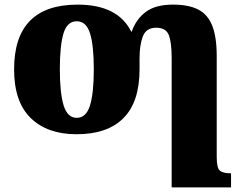

<svg xmlns="http://www.w3.org/2000/svg" viewBox="-20 -571 1052 831"><path d="M723 -319Q723 -388 710.5 -419.5Q698 -451 656 -451Q613 -451 598.5 -414Q584 -377 584 -318V-271Q584 -130 514.5 -60Q445 10 311 10Q185 10 113 -60Q41 -130 41 -271Q41 -551 316 -551Q490 -551 548 -434H550Q569 -488 611 -519.5Q653 -551 729 -551Q796 -551 837.5 -530Q879 -509 898.5 -460Q918 -411 918 -328V109Q918 155 931 167Q944 179 978 179H980V240H723ZM312 -61Q353 -61 369.5 -114.5Q386 -168 386 -271Q386 -375 369.5 -427Q353 -479 312 -479Q271 -479 255 -427Q239 -375 239 -271Q239 -168 255.5 -114.5Q272 -61 312 -61Z"/></svg>

Font: Noto Serif Black
Style: Regular
Weight: 900
Designer: Monotype Design Team
Foundry: Monotype Imaging Inc.
Version: Version 2.014; ttfautohint (v1.8.4.7-5d5b)